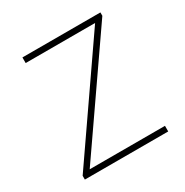

<svg xmlns="http://www.w3.org/2000/svg" viewBox="-129 -727 714 740"><g transform="rotate(-30 228.0 -357.0)"><path d="M412 -93V-118H77L415 -606V-621H68V-596H377L41 -110V-93Z"/></g></svg>

Font: Noto Sans Telugu UI Thin
Style: Regular
Weight: 100
Designer: Jelle Bosma - Monotype Design Team
Foundry: Monotype Imaging Inc.
Version: Version 2.005